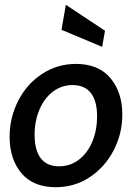

<svg xmlns="http://www.w3.org/2000/svg" viewBox="-20 -769 566 799"><path d="M20 -200Q20 -279 55.5 -349Q91 -419 154.5 -461Q218 -503 296 -503Q390 -503 439.5 -444Q489 -385 489 -292Q489 -213 453 -143.5Q417 -74 354 -32Q291 10 212 10Q118 10 69 -48.5Q20 -107 20 -200ZM384 -285Q384 -349 358 -382Q332 -415 282 -415Q236 -415 200 -387.5Q164 -360 144 -312.5Q124 -265 124 -208Q124 -144 149.5 -110.5Q175 -77 226 -77Q273 -77 309 -105Q345 -133 364.5 -180.5Q384 -228 384 -285ZM236 -645 254 -749 417 -641 405 -574Z"/></svg>

Font: Cabin Medium
Style: Italic
Weight: 500
Italic angle: -7°
Designer: Pablo Impallari
Foundry: Pablo Impallari. http://www.impallari.com Igino Marini. http://www.ikern.com
Version: Version 2.200